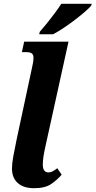

<svg xmlns="http://www.w3.org/2000/svg" viewBox="-20 -979 502 1009"><path d="M160 10Q103 10 73 -17.5Q43 -45 43 -93Q43 -119 49.5 -155.5Q56 -192 68 -249L148 -622Q151 -635 153.5 -649.5Q156 -664 156 -676Q156 -691 147.5 -698Q139 -705 117 -705H95L107 -760H340L219 -211Q212 -180 208.5 -157Q205 -134 205 -114Q205 -73 235 -73Q246 -73 256.5 -78.5Q267 -84 281 -95L304 -61Q281 -34 249 -12Q217 10 160 10ZM186 -799 189 -812Q206 -831 227 -857Q248 -883 268 -910Q288 -937 302 -959H462L459 -949Q448 -936 425.5 -916.5Q403 -897 373.5 -874.5Q344 -852 314 -832Q284 -812 259 -799Z"/></svg>

Font: Noto Serif Condensed ExtraBold
Style: Italic
Weight: 800
Width: 3
Italic angle: -12°
Designer: Monotype Design Team
Foundry: Monotype Imaging Inc.
Version: Version 2.014; ttfautohint (v1.8.4.7-5d5b)